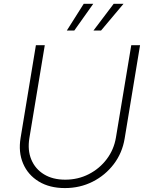

<svg xmlns="http://www.w3.org/2000/svg" viewBox="-20 -961 758 992"><path d="M315.4 10.7Q236.3 10.7 180.4 -23.2Q124.5 -57.1 99.4 -116Q74.2 -174.8 86.4 -248.5L165.5 -727.5H211.4L131.8 -247.6Q121.6 -185.1 141.8 -136.5Q162.1 -87.9 207.3 -60.3Q252.4 -32.7 316.9 -32.7Q383.3 -32.7 439 -61.3Q494.6 -89.8 531.7 -139.2Q568.8 -188.5 579.1 -251L658.2 -727.5H703.6L624 -245.1Q611.8 -170.9 567.9 -113Q523.9 -55.2 458.5 -22.2Q393.1 10.7 315.4 10.7ZM363.8 -803.2H325.2L412.6 -941.4H461.9ZM502 -803.2H462.9L567.4 -941.4H618.2Z"/></svg>

Font: Inter 17pt ExtraLight
Style: Italic
Weight: 250
Italic angle: -9.3988°
Version: Version 4.001;git-66647c0bb